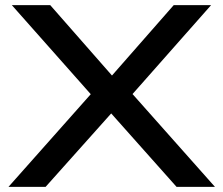

<svg xmlns="http://www.w3.org/2000/svg" viewBox="-20 -725 866 745"><path d="M13 0 353 -383V-336L26 -705H175L425 -420H404L654 -705H799L473 -336V-384L814 0H665L398 -300H425L157 0Z"/></svg>

Font: Nunito Sans 10pt Expanded SemiBold
Style: Regular
Weight: 600
Width: 7
Designer: Vernon Adams
Foundry: Vernon Adams
Version: Version 3.101;gftools[0.9.27]